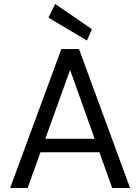

<svg xmlns="http://www.w3.org/2000/svg" viewBox="-20 -947 705 967"><path d="M31 0 289 -700H378L635 0H545L333 -595L119 0ZM149 -180 173 -248H490L514 -180ZM418 -743 224 -858 258 -927 443 -800Z"/></svg>

Font: DM Sans 11pt
Style: Regular
Weight: 400
Version: Version 4.004;gftools[0.9.30]